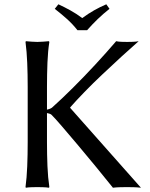

<svg xmlns="http://www.w3.org/2000/svg" viewBox="-20 -881 707 904"><path d="M110.4 -471.7Q110.4 -531.2 108.2 -584.7Q106 -638.2 100.1 -683.6L102.1 -687Q111.3 -686 128.9 -684.8Q146.5 -683.6 155.8 -683.6Q165 -683.6 182.6 -684.8Q200.2 -686 210 -687L212.4 -683.6Q205.6 -641.1 203.4 -586.2Q201.2 -531.2 201.2 -471.7V-364.7Q205.6 -365.7 212.4 -367.9Q219.2 -370.1 224.6 -374Q271 -415.5 323.2 -467.5Q375.5 -519.5 428 -576.2Q480.5 -632.8 526.9 -687Q537.1 -684.6 552.7 -684.1Q568.4 -683.6 578.6 -683.6Q590.3 -683.6 605.2 -684.1Q620.1 -684.6 632.8 -687Q597.7 -656.2 553.7 -616Q509.8 -575.7 463.6 -532.2Q417.5 -488.8 377.7 -447.8Q337.9 -406.7 310.5 -375.5V-373L643.6 2.9Q628.4 1 610.6 0.5Q592.8 0 577.6 0Q564 0 544.9 0.5Q525.9 1 511.7 2.9Q476.1 -41.5 433.1 -94Q390.1 -146.5 347.7 -196.8Q305.2 -247.1 271.5 -286.4Q237.8 -325.7 221.7 -341.3Q217.3 -344.7 211.4 -346.2Q205.6 -347.7 201.2 -348.6V-212.4Q201.2 -152.8 203.4 -99.1Q205.6 -45.4 212.4 0L210 2.9Q200.2 1 182.6 0.5Q165 0 155.8 0Q146.5 0 128.9 0.5Q111.3 1 102.1 2.9L100.1 0Q106 -43.5 108.2 -98.1Q110.4 -152.8 110.4 -212.4ZM344.7 -738.8Q321.3 -768.6 293.7 -793Q266.1 -817.4 237.8 -839.4L254.9 -860.8Q285.2 -846.7 312.5 -831.5Q339.8 -816.4 367.2 -795.9Q396.5 -817.4 423.3 -832.5Q450.2 -847.7 480.5 -860.8L495.6 -839.4Q466.3 -816.4 440.4 -791.5Q414.6 -766.6 390.1 -738.8Z"/></svg>

Font: Kurinto Seri
Style: Regular
Weight: 400
Designer: Kurinto was developed by Clint Goss from a range of fonts that are compatible with the SIL Open Font License Version 1.1
Foundry: Clinton F. Goss
Version: Version 2.196; July 25, 2020